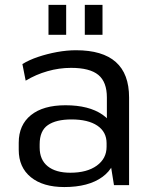

<svg xmlns="http://www.w3.org/2000/svg" viewBox="-20 -752 619 780"><path d="M414.2 -179.2V-355.9Q414.2 -419 379.6 -447.6Q344.9 -476.3 268.8 -476.3Q220.2 -476.3 173.1 -462.8Q125.9 -449.4 84.3 -424.3L71 -491.7Q97.9 -508.4 134.7 -520.8Q171.5 -533.2 211.7 -540.6Q251.9 -547.9 288.6 -547.9Q396.7 -547.9 450.5 -500Q504.4 -452.1 504.4 -355.9V0H443ZM241.2 7.9Q154.7 7.9 105.4 -32.1Q56.1 -72.2 56.1 -143.2V-172.3Q56.1 -244.3 105.8 -284.4Q155.5 -324.4 245.9 -324.4Q341.1 -324.4 396.5 -286.1Q452 -247.9 452 -176.8V-145.9Q452 -73.8 395.7 -33Q339.4 7.9 241.2 7.9ZM265.7 -50.3Q333.4 -50.3 373.2 -79.1Q413 -107.9 413 -155.7V-170.2Q413 -216.1 375.5 -241.5Q337.9 -266.8 270.2 -266.8Q208.2 -266.8 174.7 -243.9Q141.1 -221 141.1 -165.8V-153Q141.1 -102.9 173.8 -76.6Q206.4 -50.3 265.7 -50.3ZM248.8 -732.3V-610.6H177V-732.3ZM396.4 -732.3V-610.6H324.5V-732.3Z"/></svg>

Font: Pathway Extreme 8pt Thin
Style: Regular
Weight: 100
Version: Version 1.001;gftools[0.9.26]